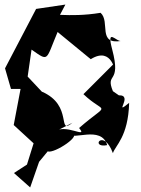

<svg xmlns="http://www.w3.org/2000/svg" viewBox="-20 -637 618 840"><path d="M189 -470 266 -617 138 -598 2 -338 28 -248H70L40 -90L127 -10L98 83L41 120L112 183L151 71L189 25C215 38 351 -52 288 -53C292 -19 423 -91 449 -2C371 13 432 -80 474 33C484 0 541 -38 545 -187C472 -127 566 -222 500 -220L474 -238C439 -323 512 -265 471 -420C444 -521 490 -451 512 -458C404 -440 464 -542 420 -581C277 -557 178 -586 218 -564ZM297 -100C227 -43 303 -176 163 -236L101 -302L118 -420C195 -366 179 -371 232 -497L377 -378C475 -439 482 -304 478 -358L345 -225C443 -132 463 -196 326 -77C368 -26 262 -102 215 -58Z"/></svg>

Font: Asimov Silicon
Style: Regular
Weight: 400
Designer: Google
Version: Version 2.000980; 2014